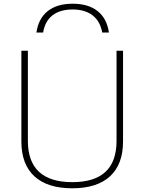

<svg xmlns="http://www.w3.org/2000/svg" viewBox="-20 -1003 777 1033"><path d="M371 -983Q455 -983 505 -943.5Q555 -904 566 -828H530Q519 -889 478 -920.5Q437 -952 371 -952Q303 -952 262.5 -920.5Q222 -889 212 -828H176Q187 -904 237 -943.5Q287 -983 371 -983ZM369 10Q235 10 165 -54.5Q95 -119 95 -242V-730H130V-245Q130 -134 190 -78.5Q250 -23 369 -23Q488 -23 547.5 -78.5Q607 -134 607 -245V-730H642V-242Q642 -119 572 -54.5Q502 10 369 10Z"/></svg>

Font: M PLUS 1 ExtraLight
Style: Regular
Weight: 250
Version: Version 1.001